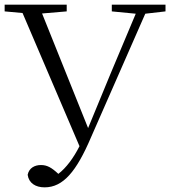

<svg xmlns="http://www.w3.org/2000/svg" viewBox="-22 -745 741 826"><path d="M459 -696 562 -686 454 -429 357 -194 159 -687 265 -696V-725H-2V-696L75 -689L320 -116C294 -65 263 -23 229 3C199 -25 180 -35 154 -35C128 -35 103 -23 97 7C102 43 131 61 170 61C250 61 307 -8 369 -153L603 -686L690 -696V-725H459Z"/></svg>

Font: Source Han Serif CN Light
Style: Regular
Weight: 300
Designer: Ryoko NISHIZUKA 西塚涼子 (kana & ideographs); Frank Grießhammer (Latin, Greek & Cyrillic); Wenlong ZHANG 张文龙 (bopomofo); San
Foundry: Adobe
Version: Version 2.003;hotconv 1.1.1;makeotfexe 2.6.0